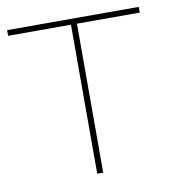

<svg xmlns="http://www.w3.org/2000/svg" viewBox="-69 -574 569 632"><g transform="rotate(-10 216.0 -258.5)"><path d="M226 -498H436V-517H-4V-498H206V0H226Z"/></g></svg>

Font: Montserrat-Alt1 Thin
Style: Regular
Weight: 100
Designer: Differentunic
Foundry: Differentunic
Version: Version 7.222